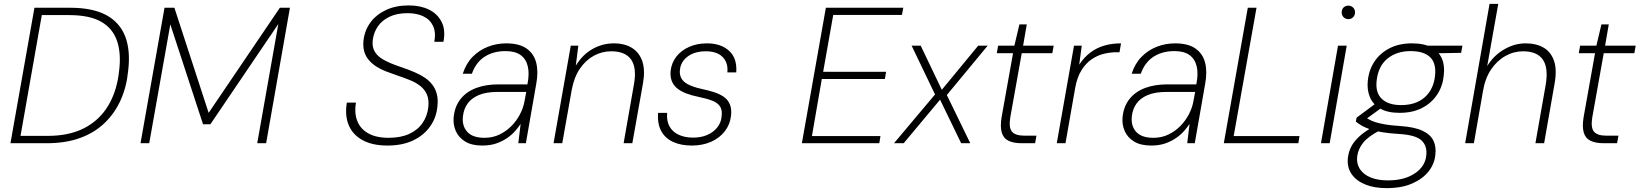

<svg xmlns="http://www.w3.org/2000/svg" viewBox="-20 -740 8471 992"><path d="M34 0 158 -700H341Q459 -700 529 -662Q599 -624 627 -551.5Q655 -479 642 -373Q634 -291 603.5 -223Q573 -155 520.5 -104.5Q468 -54 393.5 -27Q319 0 221 0ZM86 -38H227Q338 -38 416 -78.5Q494 -119 539 -194Q584 -269 595 -371Q607 -462 585 -527.5Q563 -593 503 -627.5Q443 -662 337 -662H196Z M706 0 830 -700H881L1058 -157L1426 -700H1478L1355 0H1309L1418 -616L1067 -98H1029L860 -614L751 0Z M1982 12Q1904 12 1853 -16Q1802 -44 1781.5 -94Q1761 -144 1772 -210H1819Q1810 -159 1825 -117.5Q1840 -76 1881 -52Q1922 -28 1988 -28Q2051 -28 2095 -48.5Q2139 -69 2163.5 -105Q2188 -141 2193 -187Q2197 -225 2186 -251Q2175 -277 2152.5 -295Q2130 -313 2100.5 -325Q2071 -337 2038.5 -348Q2006 -359 1975 -371Q1913 -395 1882.5 -433.5Q1852 -472 1858 -531Q1864 -583 1893.5 -623.5Q1923 -664 1973.5 -688Q2024 -712 2092 -712Q2152 -712 2196 -690.5Q2240 -669 2261.5 -627Q2283 -585 2271 -524H2224Q2233 -574 2217 -607Q2201 -640 2166.5 -656Q2132 -672 2086 -672Q2031 -672 1992.5 -653.5Q1954 -635 1932.5 -604Q1911 -573 1906 -534Q1902 -502 1913 -479.5Q1924 -457 1946 -441.5Q1968 -426 1997 -414Q2026 -402 2059 -391Q2092 -380 2124 -366Q2152 -354 2175 -338.5Q2198 -323 2214 -302Q2230 -281 2237 -253.5Q2244 -226 2240 -191Q2235 -133 2202.5 -87Q2170 -41 2114.5 -14.5Q2059 12 1982 12Z M2472 12Q2417 12 2383 -9Q2349 -30 2334.5 -64Q2320 -98 2324 -136Q2330 -192 2360.5 -229.5Q2391 -267 2440.5 -285.5Q2490 -304 2554 -304H2705Q2716 -359 2707 -397Q2698 -435 2670 -455.5Q2642 -476 2592 -476Q2529 -476 2484 -447Q2439 -418 2418 -359H2371Q2388 -412 2422 -446.5Q2456 -481 2501 -498.5Q2546 -516 2595 -516Q2663 -516 2701 -489Q2739 -462 2750.5 -415.5Q2762 -369 2751 -309L2697 0H2658L2670 -100Q2659 -83 2642 -63.5Q2625 -44 2600.5 -27Q2576 -10 2544.5 1Q2513 12 2472 12ZM2483 -28Q2526 -28 2561 -45Q2596 -62 2622.5 -89Q2649 -116 2666 -148.5Q2683 -181 2689 -212L2699 -265H2551Q2492 -265 2454 -249Q2416 -233 2396 -205Q2376 -177 2372 -140Q2366 -90 2394 -59Q2422 -28 2483 -28Z M2840 0 2929 -504H2968L2955 -401Q2991 -459 3042.5 -487.5Q3094 -516 3151 -516Q3208 -516 3246 -492Q3284 -468 3299 -422Q3314 -376 3302 -309L3247 0H3202L3255 -302Q3271 -389 3241 -432Q3211 -475 3138 -475Q3090 -475 3048 -452Q3006 -429 2976 -385Q2946 -341 2934 -276L2885 0Z M3554 12Q3498 12 3457 -7Q3416 -26 3396 -63.5Q3376 -101 3380 -157H3427Q3423 -117 3438.5 -88Q3454 -59 3486 -44Q3518 -29 3561 -29Q3602 -29 3633.5 -42.5Q3665 -56 3685 -80.5Q3705 -105 3708 -136Q3713 -170 3700.5 -189.5Q3688 -209 3659.5 -220Q3631 -231 3587 -240Q3552 -247 3524 -258Q3496 -269 3477.5 -284.5Q3459 -300 3450.5 -322.5Q3442 -345 3445 -375Q3450 -416 3474.5 -447.5Q3499 -479 3540 -497.5Q3581 -516 3633 -516Q3704 -516 3746.5 -478Q3789 -440 3784 -366H3738Q3743 -415 3714 -445Q3685 -475 3627 -475Q3569 -475 3533 -448Q3497 -421 3493 -379Q3490 -356 3499.5 -337Q3509 -318 3534 -304.5Q3559 -291 3603 -281Q3637 -274 3667 -264.5Q3697 -255 3718.5 -240.5Q3740 -226 3750.5 -202Q3761 -178 3757 -142Q3752 -97 3725 -62Q3698 -27 3654 -7.5Q3610 12 3554 12Z M4123 0 4247 -700H4647L4640 -663H4285L4233 -369H4558L4552 -332H4226L4175 -37H4529L4523 0Z M4599 0 4811 -252 4690 -504H4737L4846 -276L5034 -504H5083L4872 -249L4993 0H4946L4837 -225L4649 0Z M5259 0Q5216 0 5190 -13Q5164 -26 5155.5 -56Q5147 -86 5155 -135L5214 -465H5130L5137 -504H5221L5247 -614H5285L5266 -504H5424L5417 -465H5259L5200 -135Q5191 -82 5208 -60.5Q5225 -39 5273 -39H5335L5328 0Z M5440 0 5529 -504H5569L5556 -406Q5581 -444 5613.5 -468.5Q5646 -493 5685.5 -504.5Q5725 -516 5772 -516L5764 -470H5746Q5716 -470 5683 -462Q5650 -454 5620 -433.5Q5590 -413 5567.5 -377Q5545 -341 5535 -285L5485 0Z M5928 12Q5873 12 5839 -9Q5805 -30 5790.5 -64Q5776 -98 5780 -136Q5786 -192 5816.5 -229.5Q5847 -267 5896.5 -285.5Q5946 -304 6010 -304H6161Q6172 -359 6163 -397Q6154 -435 6126 -455.5Q6098 -476 6048 -476Q5985 -476 5940 -447Q5895 -418 5874 -359H5827Q5844 -412 5878 -446.5Q5912 -481 5957 -498.5Q6002 -516 6051 -516Q6119 -516 6157 -489Q6195 -462 6206.5 -415.5Q6218 -369 6207 -309L6153 0H6114L6126 -100Q6115 -83 6098 -63.5Q6081 -44 6056.5 -27Q6032 -10 6000.5 1Q5969 12 5928 12ZM5939 -28Q5982 -28 6017 -45Q6052 -62 6078.5 -89Q6105 -116 6122 -148.5Q6139 -181 6145 -212L6155 -265H6007Q5948 -265 5910 -249Q5872 -233 5852 -205Q5832 -177 5828 -140Q5822 -90 5850 -59Q5878 -28 5939 -28Z M6303 0 6427 -700H6472L6354 -37H6694L6688 0Z M6805 0 6893 -504H6938L6850 0ZM6947 -641Q6932 -641 6922 -651Q6912 -661 6912 -676Q6912 -692 6922 -701.5Q6932 -711 6946 -711Q6960 -711 6970.5 -701.5Q6981 -692 6981 -676Q6981 -661 6971 -651Q6961 -641 6947 -641Z M7144 232Q7080 232 7033.5 213Q6987 194 6963 159Q6939 124 6944 75Q6948 44 6961.5 17.5Q6975 -9 7002 -34Q7029 -59 7071 -83L7107 -65Q7049 -35 7023 -2.5Q6997 30 6992 69Q6988 106 7006.5 134Q7025 162 7062 177Q7099 192 7151 192Q7235 192 7289 156.5Q7343 121 7349 64Q7355 15 7325 -14Q7295 -43 7206 -48Q7157 -51 7121 -57Q7085 -63 7060 -71.5Q7035 -80 7017 -90Q6999 -100 6985 -112L6989 -132L7090 -207L7129 -191L7023 -114L7027 -138Q7040 -131 7053.5 -123Q7067 -115 7085.5 -109Q7104 -103 7134.5 -97.5Q7165 -92 7213 -89Q7289 -84 7330.5 -64Q7372 -44 7386.5 -12.5Q7401 19 7396 59Q7392 106 7361.5 145Q7331 184 7276.5 208Q7222 232 7144 232ZM7211 -157Q7149 -157 7111 -179Q7073 -201 7057.5 -239Q7042 -277 7047 -323Q7053 -380 7082 -423Q7111 -466 7160 -491Q7209 -516 7275 -516Q7339 -516 7377 -494.5Q7415 -473 7430.5 -435.5Q7446 -398 7439 -348Q7434 -295 7405.5 -251.5Q7377 -208 7328 -182.5Q7279 -157 7211 -157ZM7219 -197Q7295 -197 7340.5 -237Q7386 -277 7394 -346Q7402 -412 7369.5 -444Q7337 -476 7268 -476Q7197 -476 7149.5 -438Q7102 -400 7093 -326Q7085 -262 7119 -229.5Q7153 -197 7219 -197ZM7354 -464 7344 -504H7536L7529 -467Z M7550 0 7676 -720H7721L7664 -399Q7699 -455 7752.5 -485.5Q7806 -516 7862 -516Q7917 -516 7955 -494Q7993 -472 8009 -426Q8025 -380 8012 -308L7958 0H7913L7966 -301Q7981 -390 7951 -432.5Q7921 -475 7849 -475Q7801 -475 7757.5 -450.5Q7714 -426 7683.5 -380.5Q7653 -335 7642 -269L7595 0Z M8266 0Q8223 0 8197 -13Q8171 -26 8162.5 -56Q8154 -86 8162 -135L8221 -465H8137L8144 -504H8228L8254 -614H8292L8273 -504H8431L8424 -465H8266L8207 -135Q8198 -82 8215 -60.5Q8232 -39 8280 -39H8342L8335 0Z"/></svg>

Font: DM Sans ExtraLight
Style: Italic
Weight: 250
Italic angle: -10°
Designer: Colophon Foundry, Jonny Pinhorn
Foundry: Colophon Foundry
Version: Version 4.004;gftools[0.9.30]